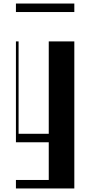

<svg xmlns="http://www.w3.org/2000/svg" viewBox="-20 -804 510 1085"><path d="M70 213H255.5V0H70V-570H85V-48H255.5V-570H400V261H70ZM70 -784H400V-736H70Z"/></svg>

Font: Facade Sud
Style: Regular
Weight: 100
Designer: Éléonore Fines
Foundry: Velvetyne Type Foundry
Version: Version 1.001;Glyphs 3.2 (3202)